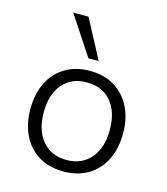

<svg xmlns="http://www.w3.org/2000/svg" viewBox="-113 -840 813 935"><g transform="rotate(15 293.5 -372.0)"><path d="M294 8Q222 8 169.5 -23.5Q117 -55 88.5 -112Q60 -169 60 -246Q60 -322 88.5 -379Q117 -436 169.5 -467.5Q222 -499 293 -499Q365 -499 417 -467.5Q469 -436 498 -379Q527 -322 527 -246Q527 -169 498.5 -112Q470 -55 417.5 -23.5Q365 8 294 8ZM293 -50Q370 -50 415 -102.5Q460 -155 460 -246Q460 -337 415.5 -389Q371 -441 293 -441Q216 -441 171.5 -389Q127 -337 127 -246Q127 -155 172 -102.5Q217 -50 293 -50ZM269 -556 140 -752H217L321 -556Z"/></g></svg>

Font: Nunito Sans 9pt Light
Style: Regular
Weight: 300
Version: Version 3.101;gftools[0.9.27]